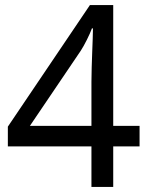

<svg xmlns="http://www.w3.org/2000/svg" viewBox="-20 -738 591 758"><path d="M341 -160H11V-238L335 -718H427V-241H531V-160H427V0H341ZM341 -241V-415Q341 -442 342 -472Q343 -502 344 -531Q345 -560 346 -585Q347 -610 347 -626H343Q336 -607 323 -581Q310 -555 299 -538L98 -241Z"/></svg>

Font: lsinhala85
Style: Book
Weight: 400
Designer: Jelle Bosma - Monotype Design Team
Foundry: Monotype Imaging Inc.
Version: Version 2.003